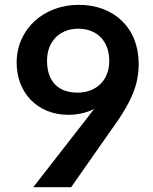

<svg xmlns="http://www.w3.org/2000/svg" viewBox="-20 -774 636 796"><path d="M370 -322 350 -296 118 2H275L469 -275C520 -351 555 -418 555 -509C555 -658 453 -754 306 -754C162 -754 49 -654 49 -514C49 -389 136 -298 263 -298C301 -298 338 -306 370 -322ZM175 -522C175 -604 229 -655 304 -655C384 -655 433 -602 433 -521C433 -441 379 -390 301 -390C220 -390 175 -438 175 -522Z"/></svg>

Font: Bithumb Trading Sans Semibold
Style: Regular
Weight: 600
Designer: Ham Hyungwon
Foundry: Bithumb
Version: Version 0.500;FEAKit 1.0